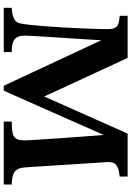

<svg xmlns="http://www.w3.org/2000/svg" viewBox="141 -840 699 1021"><g transform="rotate(90 490.5 -329.5)"><path d="M436 0 193.8 -519Q193.8 -512.7 192.6 -493.7Q191.4 -474.6 189.7 -447Q188 -419.4 185.8 -385.7Q183.6 -352.1 181.4 -317.4Q179.2 -282.7 177 -249Q174.8 -215.3 173.1 -187.5Q171.4 -159.7 170.4 -139.9Q169.4 -120.1 169.4 -113.3Q169.4 -91.3 175 -77.4Q180.7 -63.5 191.9 -55.7Q203.1 -47.9 219.5 -45.2Q235.8 -42.5 256.8 -42.5V0H21.5V-42.5Q93.8 -45.4 103.5 -83Q107.9 -101.1 111.8 -136.7Q115.7 -172.4 119.4 -217.3Q123 -262.2 125.7 -312.3Q128.4 -362.3 130.6 -408.4Q132.8 -454.6 133.8 -492.7Q134.8 -530.8 134.8 -552.2Q134.8 -569.8 131.6 -581.8Q128.4 -593.8 120.6 -601.1Q112.8 -608.4 99.1 -611.8Q85.4 -615.2 64 -616.2V-658.7H288.1L493.2 -214.8Q497.6 -225.1 507.6 -247.8Q517.6 -270.5 531 -300.5Q544.4 -330.6 560.3 -366.2Q576.2 -401.9 592.5 -438.5Q608.9 -475.1 624.5 -510.5Q640.1 -545.9 653.6 -575.7Q667 -605.5 676.5 -627.4Q686 -649.4 690.4 -658.7H918.9V-616.2Q893.1 -614.3 877.9 -608.9Q862.8 -603.5 854.7 -595.5Q846.7 -587.4 844.2 -577.4Q841.8 -567.4 841.8 -556.6Q841.8 -552.7 841.8 -546.9Q841.8 -541 842.8 -536.1Q843.3 -532.2 844.5 -513.4Q845.7 -494.6 847.4 -467Q849.1 -439.5 851.3 -405Q853.5 -370.6 855.7 -335.4Q857.9 -300.3 860.1 -266.8Q862.3 -233.4 864 -207Q865.7 -180.7 866.7 -164.3Q867.7 -147.9 867.7 -147Q869.1 -120.6 871.6 -101.3Q874 -82 882.8 -69.1Q891.6 -56.2 909.7 -49.6Q927.7 -43 961.4 -42.5V0H626.5V-42.5Q654.8 -42.5 673.8 -44.7Q692.9 -46.9 704.6 -54Q716.3 -61 721.4 -74.2Q726.6 -87.4 726.6 -109.9Q726.6 -115.2 725.6 -133.5Q724.6 -151.9 722.9 -179Q721.2 -206.1 719 -239.7Q716.8 -273.4 714.4 -308.8Q711.9 -344.2 709.2 -379.4Q706.5 -414.6 704.3 -444.8Q702.1 -475.1 700.4 -497.8Q698.7 -520.5 697.8 -531.7Q692.4 -519.5 680.2 -492.2Q668 -464.8 651.9 -428Q635.7 -391.1 616.7 -347.9Q597.7 -304.7 577.9 -260.5Q558.1 -216.3 539.3 -173.8Q520.5 -131.3 504.9 -95.9Q489.3 -60.5 477.8 -35.2Q466.3 -9.8 461.9 0Z"/></g></svg>

Font: XB Niloofar
Style: Bold
Weight: 700
Designer: Behnam
Foundry: Irmug
Version: Version 7.201 2008